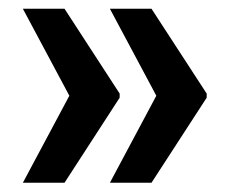

<svg xmlns="http://www.w3.org/2000/svg" viewBox="-20 -483 508 430"><path d="M124.5 -463.4 248 -273.4V-264.2L124.5 -73.7H31.2L135.3 -268.6L31.2 -463.4ZM319.3 -463.4 442.9 -273.4V-264.2L319.3 -73.7H226.1L330.1 -268.6L226.1 -463.4Z"/></svg>

Font: Ufes Sans ExtraBold
Style: Regular
Weight: 800
Designer: Ricardo Esteves & Filipe Motta
Foundry: ProDesignUfes - Ricardo Esteves, Filipe Motta (This is a derivative work, based on Roboto family, by Christian Robertson
Version: Version 2.0